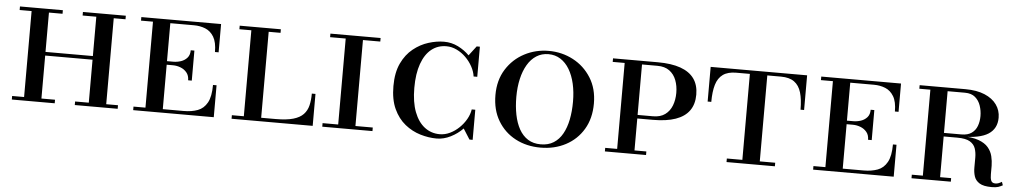

<svg xmlns="http://www.w3.org/2000/svg" viewBox="-34 -779 5541 1048"><g transform="rotate(5 2736.0 -255.0)"><path d="M462.5 0V-510H558V0ZM42.5 0V-19.5H277.5V0ZM108 0V-510H203V0ZM387.5 0V-19.5H622.5V0ZM182.5 -255V-275H482.5V-255ZM42.5 -490.5V-510H277.5V-490.5ZM387.5 -490.5V-510H622.5V-490.5Z M992 -188.5Q992 -214.5 978.2 -231Q964.5 -247.5 944 -255.2Q923.5 -263 902.5 -263H847.5V-282.5H902.5Q923.5 -282.5 944 -289.2Q964.5 -296 978.2 -311.5Q992 -327 992 -353H1012V-188.5ZM1129.5 -175H1149V0H707.5V-19.5H773V-490.5H707.5V-510H1144.5V-355H1124.5Q1124.5 -408.5 1106.8 -438Q1089 -467.5 1060.2 -479Q1031.5 -490.5 998 -490.5H868V-19.5H982.5Q1026 -19.5 1059 -31.8Q1092 -44 1110.8 -77.8Q1129.5 -111.5 1129.5 -175Z M1246.5 0V-19.5H1312V-490.5H1246.5V-510H1472V-490.5H1407V-19.5H1487Q1546 -19.5 1582.2 -30Q1618.5 -40.5 1637.8 -60.8Q1657 -81 1664 -109.8Q1671 -138.5 1671 -175H1691V0Z M1829 0V-510H1923.5V0ZM1743.5 0V-19.5H2018.5V0ZM1743.5 -490.5V-510H2018.5V-490.5Z M2370.5 10Q2326.5 10 2280.8 -3.8Q2235 -17.5 2196.5 -48.5Q2158 -79.5 2134.5 -130.2Q2111 -181 2111 -255Q2111 -329 2135 -379.8Q2159 -430.5 2197.8 -461.5Q2236.5 -492.5 2280.8 -506.2Q2325 -520 2365.5 -520Q2407 -520 2443 -502Q2479 -484 2505 -457.5L2545 -510H2562.5V-345H2542.5Q2539 -372 2524.2 -399Q2509.5 -426 2487.2 -448Q2465 -470 2437.5 -483.2Q2410 -496.5 2380.5 -496.5Q2333.5 -496.5 2298.8 -468.8Q2264 -441 2244.8 -387.2Q2225.5 -333.5 2225.5 -255Q2225.5 -177 2246 -123.5Q2266.5 -70 2302.5 -42.5Q2338.5 -15 2385.5 -15Q2414 -15 2441.2 -28Q2468.5 -41 2491.2 -63Q2514 -85 2529 -111.5Q2544 -138 2548 -165H2567.5V0H2550L2513.5 -57.5Q2485 -28 2447 -9Q2409 10 2370.5 10Z M2939.5 10Q2863 10 2802 -22.2Q2741 -54.5 2705.5 -114Q2670 -173.5 2670 -255Q2670 -336.5 2707.5 -396Q2745 -455.5 2806.5 -487.8Q2868 -520 2939.5 -520Q3011.5 -520 3073 -487.8Q3134.5 -455.5 3172 -396Q3209.5 -336.5 3209.5 -255Q3209.5 -173.5 3174 -114Q3138.5 -54.5 3077.2 -22.2Q3016 10 2939.5 10ZM2939.5 -8Q2980.5 -8 3010 -26.5Q3039.5 -45 3058.2 -78.5Q3077 -112 3086 -157Q3095 -202 3095 -255Q3095 -308 3084.8 -353Q3074.5 -398 3054.5 -431.5Q3034.5 -465 3005.5 -483.5Q2976.5 -502 2939.5 -502Q2902.5 -502 2873.5 -483.5Q2844.5 -465 2824.8 -431.5Q2805 -398 2794.8 -353Q2784.5 -308 2784.5 -255Q2784.5 -202 2793.5 -157Q2802.5 -112 2821.2 -78.5Q2840 -45 2869.2 -26.5Q2898.5 -8 2939.5 -8Z M3432 -194.5V-214H3537Q3577.5 -214 3603 -232.8Q3628.5 -251.5 3640.5 -282.8Q3652.5 -314 3652.5 -352Q3652.5 -390 3640.5 -421.5Q3628.5 -453 3603 -471.8Q3577.5 -490.5 3537 -490.5H3292V-510H3537Q3612.5 -510 3662.2 -492.2Q3712 -474.5 3737 -439.5Q3762 -404.5 3762 -352Q3762 -299.5 3737 -264.5Q3712 -229.5 3662.2 -212Q3612.5 -194.5 3537 -194.5ZM3292 0V-19.5H3517.5V0ZM3357.5 0V-510H3452.5V0Z M3827 -320V-510H4355.5V-320H4336Q4336 -376 4324.8 -414Q4313.5 -452 4286.8 -471.2Q4260 -490.5 4214 -490.5H3969Q3923 -490.5 3896.2 -471.2Q3869.5 -452 3858.2 -414Q3847 -376 3847 -320ZM3958.5 0V-19.5H4223.5V0ZM4043.5 0V-505H4139V0Z M4717.5 -188.5Q4717.5 -214.5 4703.8 -231Q4690 -247.5 4669.5 -255.2Q4649 -263 4628 -263H4573V-282.5H4628Q4649 -282.5 4669.5 -289.2Q4690 -296 4703.8 -311.5Q4717.5 -327 4717.5 -353H4737.5V-188.5ZM4855 -175H4874.5V0H4433V-19.5H4498.5V-490.5H4433V-510H4870V-355H4850Q4850 -408.5 4832.2 -438Q4814.5 -467.5 4785.8 -479Q4757 -490.5 4723.5 -490.5H4593.5V-19.5H4708Q4751.5 -19.5 4784.5 -31.8Q4817.5 -44 4836.2 -77.8Q4855 -111.5 4855 -175Z M5102 -250.5V-262H5222Q5257.5 -262 5278.2 -276.8Q5299 -291.5 5308.2 -316.2Q5317.5 -341 5317.5 -370.5Q5317.5 -400 5308.2 -427.5Q5299 -455 5278.2 -472.8Q5257.5 -490.5 5222 -490.5H4972V-510H5222Q5285 -510 5328.5 -491.8Q5372 -473.5 5394.5 -442Q5417 -410.5 5417 -370.5Q5417 -310.5 5370.5 -280.5Q5324 -250.5 5222 -250.5ZM4972 0V-19.5H5187.5V0ZM5032.5 0V-510H5127V0ZM5412 10Q5367 10 5345 -3.8Q5323 -17.5 5315.8 -40Q5308.5 -62.5 5308.8 -89.5Q5309 -116.5 5309 -143.2Q5309 -170 5301.5 -192.5Q5294 -215 5271.2 -228.8Q5248.5 -242.5 5202 -242.5H5102V-253H5222Q5281.5 -253 5317.2 -240Q5353 -227 5371 -205.5Q5389 -184 5395.2 -158Q5401.5 -132 5401.8 -106.2Q5402 -80.5 5401.8 -59Q5401.5 -37.5 5407 -24.5Q5412.5 -11.5 5430 -11.5Q5440 -11.5 5448.2 -14.8Q5456.5 -18 5465.5 -23.5L5472 -5Q5460 1.5 5447.8 5.8Q5435.5 10 5412 10Z"/></g></svg>

Font: Bodoni Moda SC 11pt
Style: Regular
Weight: 400
Version: Version 2.005